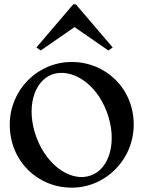

<svg xmlns="http://www.w3.org/2000/svg" viewBox="-20 -851 662 886"><path d="M311 15C468 15 597 -115 597 -276C597 -443 468 -565 311 -565C153 -565 25 -436 25 -276C25 -108 153 15 311 15ZM398 -41C313 -11 201 -79 149 -215C98 -350 135 -477 222 -508C308 -537 421 -471 472 -337C524 -200 486 -71 398 -41ZM148 -632 168 -618 324 -726 480 -618 500 -632 330 -831H318Z"/></svg>

Font: Basteleur Moonlight
Style: Regular
Weight: 300
Designer: Keussel
Foundry: Keussel Studio
Version: Version 1.300;Glyphs 3.2 (3192)